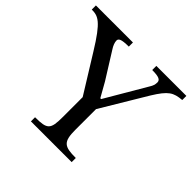

<svg xmlns="http://www.w3.org/2000/svg" viewBox="-169 -821 986 986"><g transform="rotate(45 323.5 -328.5)"><path d="M476 0V-30C392 -30 372 -43 372 -131V-281L520 -528C570 -609 593 -622 652 -627V-657H434V-627C485 -627 498 -618 498 -600C498 -585 493 -572 486 -561L354 -336H348L304 -414L214 -558C204 -573 197 -591 197 -604C197 -618 208 -627 264 -627V-657H-5V-627C42 -627 70 -616 153 -481L280 -276V-131C280 -42 268 -30 180 -30V0Z"/></g></svg>

Font: STIX Two Text
Style: Regular
Weight: 400
Designer: Ross Mills, John Hudson & Paul Hanslow, Tiro Typeworks Ltd; with prior portions MicroPress Inc., and Coen Hoffman.
Foundry: Tiro Typeworks Ltd
Version: Version 2.13 b171